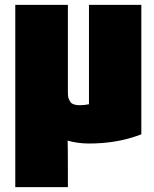

<svg xmlns="http://www.w3.org/2000/svg" viewBox="-20 -567 634 792"><path d="M563 -13Q466 25 348 25Q300 25 259 13Q260 45 260 115V205H43V-547H260V-226Q260 -220 260 -207.5Q260 -195 260 -190Q260 -185 260.5 -175Q261 -165 263 -160.5Q265 -156 268.5 -149.5Q272 -143 277 -140Q282 -137 290 -135Q298 -133 308 -133Q328 -133 347 -137V-547H563Z"/></svg>

Font: Repo
Style: ExtraBlack
Weight: 1000
Designer: Stefan Peev
Foundry: Context Ltd
Version: Version 001.000